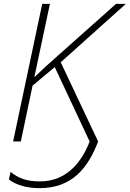

<svg xmlns="http://www.w3.org/2000/svg" viewBox="-20 -734 673 996"><path d="M185 242C355 242 437 136 489 0L295 -411L633 -714H582L216 -388L158 -333L239 -714H199L48 0H88L149 -290L264 -386L445 0C406 102 329 207 187 207C117 207 75 190 35 158L26 197C67 228 123 242 185 242Z"/></svg>

Font: Noto Sans ExtraLight
Style: Italic
Weight: 200
Italic angle: -12°
Designer: Monotype Design Team
Foundry: Monotype Imaging Inc.
Version: Version 2.013